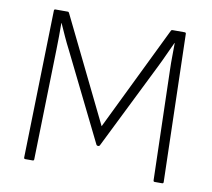

<svg xmlns="http://www.w3.org/2000/svg" viewBox="-74 -739 911 824"><g transform="rotate(10 381.0 -327.5)"><path d="M87 0Q81 0 81 -6L97 -649Q97 -655 103 -655H157Q161 -655 163 -650L385 -196L606 -650Q608 -655 613 -655H666Q672 -655 672 -649L689 -6Q689 0 683 0H651Q645 0 645 -6L632 -485Q631 -515 631.5 -544Q632 -573 632 -602H631Q618 -575 605.5 -547Q593 -519 579 -491L392 -114Q390 -110 386 -110H384Q379 -110 377 -114L190 -493Q176 -520 163.5 -547.5Q151 -575 139 -602H138Q138 -573 138 -544.5Q138 -516 137 -487L125 -6Q125 0 119 0Z"/></g></svg>

Font: Sofia Sans ExtraLight
Style: Regular
Weight: 250
Version: Version 4.100-B